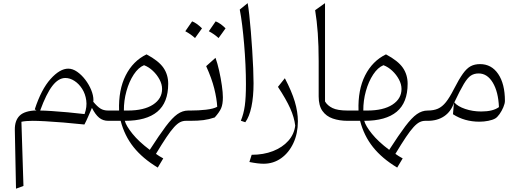

<svg xmlns="http://www.w3.org/2000/svg" viewBox="-20 -752 3233 1195"><path d="M404.8 -324.7Q432.1 -324.7 459.7 -305.7Q487.3 -286.6 510.5 -256.3Q533.7 -226.1 547.6 -192.1Q561.5 -158.2 561.5 -128.4Q561.5 -125.5 560.5 -118.7Q585.4 -88.9 605 -76.4Q624.5 -64 653.3 -64H654.3V0H653.8Q620.6 0 596.9 -19.5Q573.2 -39.1 552.2 -80.6Q541.5 -55.7 528.8 -26.4Q516.1 2.9 505.4 22.9Q437.5 15.6 375 10.5Q312.5 5.4 262.7 2.7Q212.9 0 183.6 0Q140.6 0 113.3 5.9L126 405.3L79.6 422.4L72.3 56.6Q71.3 -1.5 102.1 -32Q132.8 -62.5 207 -64.9L196.3 -71.3Q236.8 -195.8 294.7 -260.3Q352.5 -324.7 404.8 -324.7ZM386.7 -266.6Q343.8 -266.6 305.9 -217.5Q268.1 -168.5 230 -64Q253.9 -64 300.3 -61Q346.7 -58.1 401.9 -53Q457 -47.9 506.3 -42Q522.5 -86.9 516.8 -127.4Q511.2 -168 491.2 -199.2Q471.2 -230.5 443.4 -248.5Q415.5 -266.6 386.7 -266.6Z M892.1 -413.6Q967.3 -373.5 997.1 -330.3Q1026.9 -287.1 1026.9 -230.5Q1026.9 -113.3 959 -56.6Q891.1 0 756.8 0Q765.1 31.7 804.7 80.8Q844.2 129.9 912.1 180.7Q972.2 87.4 1012.2 34.2Q1052.2 -19 1084.2 -41.5Q1116.2 -64 1151.4 -64H1151.9V0H1136.2Q1118.2 0 1101.3 8.3Q1084.5 16.6 1064 38.8Q1043.5 61 1016.4 101.3Q989.3 141.6 950.7 205.6Q959 211.9 971.2 219.5Q983.4 227.1 996.1 233.9L961.9 291Q867.7 234.4 811.3 163.6Q754.9 92.8 731 0H654.3Q639.6 0 639.6 -30.8V-33.2Q639.6 -64 654.3 -64H721.2Q716.8 -192.4 762.2 -282.5Q807.6 -372.6 892.1 -413.6ZM876.5 -346.2Q841.3 -332 812.5 -288.3Q783.7 -244.6 767.1 -185.1Q750.5 -125.5 751 -64H775.4Q876 -64 932.4 -100.8Q988.8 -137.7 988.8 -198.2Q988.8 -227.5 972.9 -257.3Q957 -287.1 931.6 -311Q906.2 -335 876.5 -346.2Z M1193.8 -515.1Q1168 -539.1 1133.3 -557.6Q1155.8 -588.9 1175.8 -619.1Q1203.1 -608.9 1237.3 -575.7Q1218.8 -548.8 1193.8 -515.1ZM1279.8 -557.6Q1299.8 -585.9 1322.3 -619.1Q1352.1 -607.4 1383.8 -575.7Q1373 -560.5 1362.3 -545.4Q1351.6 -530.3 1340.3 -515.1Q1314.5 -539.1 1279.8 -557.6ZM1151.9 0Q1137.2 0 1137.2 -30.8V-33.2Q1137.2 -64 1151.9 -64H1166Q1216.8 -64 1262.9 -69.3Q1309.1 -74.7 1332 -87.4Q1329.1 -138.2 1313.5 -200.9Q1297.9 -263.7 1263.2 -340.3L1321.3 -392.1Q1333.5 -358.4 1344 -311.8Q1354.5 -265.1 1360.8 -220.2Q1367.2 -175.3 1367.2 -146.5Q1367.2 -103.5 1356.4 -78.6Q1345.7 -53.7 1316.4 -21Q1280.3 -8.8 1246.3 -4.4Q1212.4 0 1163.6 0Z M1521.5 -732.4Q1526.4 -705.6 1531.5 -659.2Q1536.6 -612.8 1541.3 -555.7Q1545.9 -498.5 1549.8 -439.2Q1553.7 -379.9 1555.9 -326.4Q1558.1 -272.9 1558.1 -233.9Q1558.1 -149.9 1544.9 -87.4Q1531.7 -24.9 1506.8 8.8L1479 -0.5Q1496.6 -43 1503.7 -94.2Q1510.7 -145.5 1510.7 -228.5Q1510.7 -285.2 1507.8 -348.9Q1504.9 -412.6 1499.5 -476.1Q1494.1 -539.6 1487.3 -595.5Q1480.5 -651.4 1472.2 -692.4Z M1834 3.4Q1834 78.6 1806.2 138.4Q1778.3 198.2 1730 232.7Q1681.6 267.1 1620.6 267.1Q1585.9 267.1 1532.2 256.3L1546.4 211.4Q1620.1 211.4 1679 188.5Q1737.8 165.5 1774.4 124.5Q1811 83.5 1817.4 29.8Q1811.5 -21 1786.4 -77.4Q1761.2 -133.8 1710 -211.4L1752.9 -265.1Q1795.4 -184.1 1814.7 -119.9Q1834 -55.7 1834 3.4Z M2002.9 -732.4V-120.6Q2017.6 -95.2 2049.3 -79.6Q2081.1 -64 2144 -64H2144.5V0H2144Q2092.3 0 2051.3 -14.2Q2010.3 -28.3 1986.8 -61.5Q1963.4 -94.7 1963.4 -151.9V-372.1Q1963.4 -466.8 1957.8 -545.7Q1952.1 -624.5 1941.4 -688.5Z M2382.3 -413.6Q2457.5 -373.5 2487.3 -330.3Q2517.1 -287.1 2517.1 -230.5Q2517.1 -113.3 2449.2 -56.6Q2381.3 0 2247.1 0Q2255.4 31.7 2294.9 80.8Q2334.5 129.9 2402.3 180.7Q2462.4 87.4 2502.4 34.2Q2542.5 -19 2574.5 -41.5Q2606.4 -64 2641.6 -64H2642.1V0H2626.5Q2608.4 0 2591.6 8.3Q2574.7 16.6 2554.2 38.8Q2533.7 61 2506.6 101.3Q2479.5 141.6 2440.9 205.6Q2449.2 211.9 2461.4 219.5Q2473.6 227.1 2486.3 233.9L2452.1 291Q2357.9 234.4 2301.5 163.6Q2245.1 92.8 2221.2 0H2144.5Q2129.9 0 2129.9 -30.8V-33.2Q2129.9 -64 2144.5 -64H2211.4Q2207 -192.4 2252.4 -282.5Q2297.9 -372.6 2382.3 -413.6ZM2366.7 -346.2Q2331.5 -332 2302.7 -288.3Q2273.9 -244.6 2257.3 -185.1Q2240.7 -125.5 2241.2 -64H2265.6Q2366.2 -64 2422.6 -100.8Q2479 -137.7 2479 -198.2Q2479 -227.5 2463.1 -257.3Q2447.3 -287.1 2421.9 -311Q2396.5 -335 2366.7 -346.2Z M2967.8 -353Q3039.1 -353 3080.8 -291.5Q3122.6 -230 3122.6 -124Q3122.6 -107.9 3112.8 -84.7Q3103 -61.5 3088.9 -41.5Q3074.7 -21.5 3061.5 -14.2Q3045.9 -5.4 3019 0Q2992.2 5.4 2963.9 5.4Q2871.1 5.4 2799.3 -41L2805.2 -111.3Q2787.1 -57.6 2744.9 -28.8Q2702.6 0 2642.1 0Q2627.4 0 2627.4 -30.8V-33.2Q2627.4 -64 2642.1 -64Q2679.2 -64 2705.8 -75.7Q2732.4 -87.4 2755.4 -116.2Q2778.3 -145 2804.7 -196.8Q2836.9 -259.8 2861.1 -293.5Q2885.3 -327.1 2909.9 -340.1Q2934.6 -353 2967.8 -353ZM2959 -294.9Q2931.2 -294.9 2910.6 -281.5Q2890.1 -268.1 2866.9 -229.5Q2843.8 -190.9 2807.6 -114.7Q2828.6 -89.8 2875.2 -74Q2921.9 -58.1 2975.1 -58.1Q3048.3 -58.1 3085.4 -85.4Q3081.5 -180.7 3047.1 -237.8Q3012.7 -294.9 2959 -294.9Z"/></svg>

Font: Pinar DS1 Light
Style: Regular
Weight: 300
Designer: Amin Abedi
Version: Version 3.000